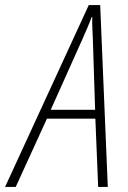

<svg xmlns="http://www.w3.org/2000/svg" viewBox="-75 -737 503 757"><path d="M-55 0 275 -717H320L350 0H312L301 -269H110L-13 0ZM125 -304H300L291 -586Q290 -608 289 -629.5Q288 -651 289 -669H286Q280 -652 271 -631Q262 -610 251 -585Z"/></svg>

Font: Noto Sans Condensed ExtraLight
Style: Italic
Weight: 200
Width: 3
Italic angle: -12°
Designer: Monotype Design Team
Foundry: Monotype Imaging Inc.
Version: Version 2.013; ttfautohint (v1.8.4.7-5d5b)